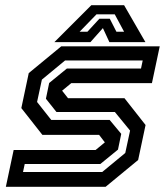

<svg xmlns="http://www.w3.org/2000/svg" viewBox="-20 -718 642 738"><path d="M2.5 0 32.5 -141.5H347.5L384.5 -172L384 -169.5L361 -199.5H143L62 -302.5L90.5 -437L215.5 -540H594L564 -398.5H254L217 -368L217.5 -371L241.5 -340.5H458.5L539.5 -237.5L511 -103L386 0ZM68.5 -57H373L461.5 -130L480 -216L421.5 -287.5H197L156.5 -338.5L169 -399L237 -454.5H522L528.5 -485.5H230L141 -412L122.5 -326L177 -257H401.5L446 -203.5L433.5 -143L365.5 -87.5H75ZM331 -698H457L539 -556H400.5L375.5 -610L327.5 -556H189ZM351 -663 286 -596H316L362 -646H402L427.5 -596H457L421 -663Z"/></svg>

Font: Tourney Thin SemiBold
Style: Italic
Weight: 600
Italic angle: -12°
Version: Version 1.015